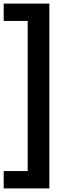

<svg xmlns="http://www.w3.org/2000/svg" viewBox="-38 -828 366 1068"><path d="M-17.5 220V123.5H116V-711.5H-17.5V-808H236.5V220Z"/></svg>

Font: Encode Sans Condensed Condensed SemiBold
Style: Regular
Weight: 600
Width: 3
Designer: Multiple Designers
Foundry: Impallari Type
Version: Version 3.000; ttfautohint (v1.8.3) -l 8 -r 50 -G 200 -x 14 